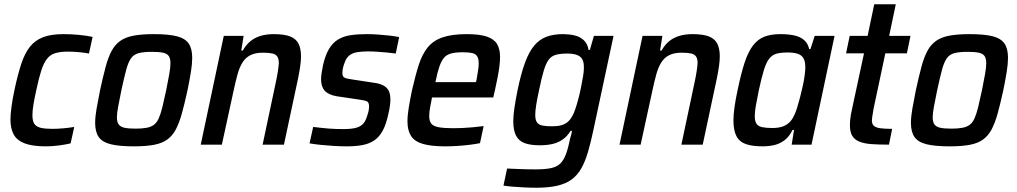

<svg xmlns="http://www.w3.org/2000/svg" viewBox="-20 -678 4769 900"><path d="M195 8Q132 8 95.5 -6Q59 -20 44 -48Q29 -76 29 -118Q29 -141 34 -178.5Q39 -216 49 -262Q64 -331 80 -379.5Q96 -428 120 -458.5Q144 -489 181.5 -503.5Q219 -518 277 -518Q314 -518 350.5 -514.5Q387 -511 414 -505L397 -427Q378 -431 350.5 -433.5Q323 -436 300 -436Q263 -436 239.5 -429Q216 -422 200.5 -402.5Q185 -383 173.5 -347.5Q162 -312 150 -255Q141 -215 136.5 -186.5Q132 -158 132 -138Q132 -111 141 -97.5Q150 -84 170.5 -79Q191 -74 225 -74Q248 -74 276.5 -76.5Q305 -79 328 -83L311 -6Q286 0 255 4Q224 8 195 8Z M607 8Q538 8 498.5 -2Q459 -12 442.5 -36Q426 -60 426 -102Q426 -130 432.5 -167.5Q439 -205 449 -255Q463 -319 475 -364Q487 -409 503 -439Q519 -469 544 -486.5Q569 -504 607 -511Q645 -518 701 -518Q770 -518 809 -508Q848 -498 864.5 -474Q881 -450 881 -407Q881 -379 875 -341.5Q869 -304 859 -255Q845 -191 832.5 -146Q820 -101 804 -71Q788 -41 763.5 -23.5Q739 -6 701 1Q663 8 607 8ZM616 -75Q647 -75 667.5 -79Q688 -83 701.5 -93Q715 -103 724 -123Q733 -143 741 -175.5Q749 -208 759 -255Q768 -300 773.5 -331Q779 -362 779 -382Q779 -404 771 -415.5Q763 -427 744 -431Q725 -435 692 -435Q653 -435 630 -429Q607 -423 594 -404.5Q581 -386 571.5 -350.5Q562 -315 549 -255Q540 -210 534 -179Q528 -148 528 -128Q528 -106 536.5 -94.5Q545 -83 564 -79Q583 -75 616 -75Z M921 0 1029 -510H1122L1111 -441H1118Q1132 -466 1151.5 -483Q1171 -500 1199 -509Q1227 -518 1263 -518Q1313 -518 1340.5 -507Q1368 -496 1379.5 -473Q1391 -450 1391 -414Q1391 -395 1387.5 -369.5Q1384 -344 1378 -314L1311 0H1211L1272 -288Q1279 -320 1282.5 -343.5Q1286 -367 1287 -382Q1287 -403 1279.5 -413.5Q1272 -424 1255.5 -427.5Q1239 -431 1212 -431Q1176 -431 1153 -419Q1130 -407 1116 -384Q1102 -361 1093 -328Q1084 -295 1075 -253L1020 0Z M1605 8Q1577 8 1544.5 6Q1512 4 1482.5 1Q1453 -2 1431 -6L1448 -83Q1465 -81 1483 -79Q1501 -77 1519 -75.5Q1537 -74 1555 -73.5Q1573 -73 1591 -73Q1629 -73 1651 -79.5Q1673 -86 1684.5 -100.5Q1696 -115 1702 -138Q1706 -149 1708 -159.5Q1710 -170 1710 -180Q1710 -198 1699.5 -203Q1689 -208 1665 -211L1557 -227Q1519 -234 1502 -253Q1485 -272 1485 -307Q1485 -318 1487.5 -335.5Q1490 -353 1494 -372Q1505 -420 1522.5 -449Q1540 -478 1565 -493Q1590 -508 1623 -513Q1656 -518 1698 -518Q1725 -518 1753 -516Q1781 -514 1807.5 -511Q1834 -508 1851 -504L1835 -427Q1815 -430 1792.5 -432Q1770 -434 1747.5 -435.5Q1725 -437 1704 -437Q1677 -437 1655 -433.5Q1633 -430 1618 -418.5Q1603 -407 1595 -383Q1591 -373 1588 -361Q1585 -349 1585 -335Q1585 -319 1595 -314Q1605 -309 1628 -306L1733 -290Q1757 -287 1774 -279Q1791 -271 1800.5 -255.5Q1810 -240 1810 -210Q1810 -198 1807.5 -180.5Q1805 -163 1800 -142Q1790 -95 1774 -65.5Q1758 -36 1734.5 -20Q1711 -4 1679 2Q1647 8 1605 8Z M2067 8Q2001 8 1962 -3.5Q1923 -15 1906.5 -41Q1890 -67 1890 -109Q1890 -137 1896 -173.5Q1902 -210 1911 -254Q1927 -324 1943 -374Q1959 -424 1985 -456Q2011 -488 2055 -503Q2099 -518 2168 -518Q2228 -518 2262 -506.5Q2296 -495 2310 -471.5Q2324 -448 2324 -411Q2324 -392 2321 -367.5Q2318 -343 2312.5 -315Q2307 -287 2300 -255L2292 -221H2005Q1999 -192 1995.5 -171Q1992 -150 1992 -134Q1992 -110 2002 -98Q2012 -86 2037 -81.5Q2062 -77 2105 -77Q2124 -77 2148 -78Q2172 -79 2198 -81.5Q2224 -84 2247 -87L2230 -7Q2211 -3 2183.5 0.5Q2156 4 2125.5 6Q2095 8 2067 8ZM2021 -293H2211L2214 -305Q2218 -329 2221 -348Q2224 -367 2224 -381Q2224 -403 2216.5 -414.5Q2209 -426 2192.5 -429.5Q2176 -433 2149 -433Q2116 -433 2095 -427.5Q2074 -422 2061.5 -407.5Q2049 -393 2039.5 -365.5Q2030 -338 2021 -293Z M2494 202Q2467 202 2437.5 200.5Q2408 199 2383 197Q2358 195 2340 192L2357 112Q2381 113 2404.5 114Q2428 115 2449.5 115.5Q2471 116 2489 116Q2535 116 2563 110Q2591 104 2607 88Q2623 72 2633.5 43Q2644 14 2653 -31Q2656 -39 2658 -48Q2660 -57 2661 -65H2655Q2639 -39 2617.5 -24Q2596 -9 2569.5 -3Q2543 3 2510 3Q2467 3 2439.5 -7Q2412 -17 2399 -42Q2386 -67 2386 -110Q2386 -137 2391.5 -173.5Q2397 -210 2406 -255Q2422 -332 2440.5 -383Q2459 -434 2483.5 -463.5Q2508 -493 2541 -505.5Q2574 -518 2619 -518Q2646 -518 2671.5 -512.5Q2697 -507 2715.5 -490.5Q2734 -474 2739 -444H2745L2764 -510H2856L2761 -66Q2749 -9 2736 35Q2723 79 2705 111Q2687 143 2660 163Q2633 183 2592.5 192.5Q2552 202 2494 202ZM2568 -86Q2593 -86 2610 -90.5Q2627 -95 2640 -105.5Q2653 -116 2662 -133Q2669 -144 2676.5 -166Q2684 -188 2691 -214.5Q2698 -241 2703.5 -268.5Q2709 -296 2713 -319.5Q2717 -343 2717 -360Q2718 -397 2699.5 -412Q2681 -427 2641 -427Q2608 -427 2587 -421.5Q2566 -416 2553 -399.5Q2540 -383 2529.5 -349Q2519 -315 2507 -256Q2498 -215 2493.5 -186.5Q2489 -158 2489 -139Q2489 -116 2497 -104.5Q2505 -93 2522.5 -89.5Q2540 -86 2568 -86Z M2884 0 2992 -510H3085L3074 -441H3081Q3095 -466 3114.5 -483Q3134 -500 3162 -509Q3190 -518 3226 -518Q3276 -518 3303.5 -507Q3331 -496 3342.5 -473Q3354 -450 3354 -414Q3354 -395 3350.5 -369.5Q3347 -344 3341 -314L3274 0H3174L3235 -288Q3242 -320 3245.5 -343.5Q3249 -367 3250 -382Q3250 -403 3242.5 -413.5Q3235 -424 3218.5 -427.5Q3202 -431 3175 -431Q3139 -431 3116 -419Q3093 -407 3079 -384Q3065 -361 3056 -328Q3047 -295 3038 -253L2983 0Z M3555 8Q3507 8 3476.5 -2.5Q3446 -13 3432 -40Q3418 -67 3418 -114Q3418 -140 3423 -176Q3428 -212 3438 -258Q3454 -335 3470.5 -385Q3487 -435 3509.5 -464.5Q3532 -494 3563 -506Q3594 -518 3638 -518Q3675 -518 3703 -512Q3731 -506 3749 -490.5Q3767 -475 3773 -448H3779L3799 -510H3892L3784 0H3691L3702 -69H3695Q3679 -36 3656 -19.5Q3633 -3 3607.5 2.5Q3582 8 3555 8ZM3600 -78Q3627 -78 3646 -84Q3665 -90 3679 -103Q3693 -116 3702 -136Q3709 -149 3716 -171.5Q3723 -194 3730 -221Q3737 -248 3743 -275Q3749 -302 3752 -325.5Q3755 -349 3755 -363Q3755 -401 3736.5 -416.5Q3718 -432 3674 -432Q3641 -432 3620.5 -426.5Q3600 -421 3586 -403.5Q3572 -386 3561 -350.5Q3550 -315 3537 -255Q3528 -212 3523 -182.5Q3518 -153 3518 -134Q3518 -110 3526 -98Q3534 -86 3552.5 -82Q3571 -78 3600 -78Z M4147 0Q4099 0 4064.5 -2.5Q4030 -5 4007.5 -14.5Q3985 -24 3974.5 -42Q3964 -60 3964 -91Q3964 -102 3965 -114Q3966 -126 3968.5 -140.5Q3971 -155 3975 -172L4030 -428H3946L3963 -510H4047L4078 -658H4179L4148 -510H4248L4231 -428H4130L4075 -169Q4074 -162 4072 -151Q4070 -140 4068.5 -129.5Q4067 -119 4067 -113Q4067 -97 4076 -88.5Q4085 -80 4105.5 -77Q4126 -74 4162 -74Z M4431 8Q4362 8 4322.5 -2Q4283 -12 4266.5 -36Q4250 -60 4250 -102Q4250 -130 4256.5 -167.5Q4263 -205 4273 -255Q4287 -319 4299 -364Q4311 -409 4327 -439Q4343 -469 4368 -486.5Q4393 -504 4431 -511Q4469 -518 4525 -518Q4594 -518 4633 -508Q4672 -498 4688.5 -474Q4705 -450 4705 -407Q4705 -379 4699 -341.5Q4693 -304 4683 -255Q4669 -191 4656.5 -146Q4644 -101 4628 -71Q4612 -41 4587.5 -23.5Q4563 -6 4525 1Q4487 8 4431 8ZM4440 -75Q4471 -75 4491.5 -79Q4512 -83 4525.5 -93Q4539 -103 4548 -123Q4557 -143 4565 -175.5Q4573 -208 4583 -255Q4592 -300 4597.5 -331Q4603 -362 4603 -382Q4603 -404 4595 -415.5Q4587 -427 4568 -431Q4549 -435 4516 -435Q4477 -435 4454 -429Q4431 -423 4418 -404.5Q4405 -386 4395.5 -350.5Q4386 -315 4373 -255Q4364 -210 4358 -179Q4352 -148 4352 -128Q4352 -106 4360.5 -94.5Q4369 -83 4388 -79Q4407 -75 4440 -75Z"/></svg>

Font: Saira SemiCondensed Medium
Style: Italic
Weight: 500
Width: 4
Italic angle: -12°
Designer: Hector Gatti with collaboration of the Omnibus-Type team
Foundry: Omnibus-Type
Version: Version 1.101